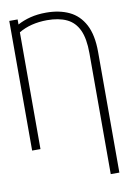

<svg xmlns="http://www.w3.org/2000/svg" viewBox="-101 -797 706 1061"><g transform="rotate(-10 252.0 -266.5)"><path d="M480.5 203.6H432.1V-475.1Q432.1 -557.1 409.7 -605.2Q387.2 -653.3 342.8 -674.3Q298.3 -695.3 232.9 -695.3Q139.6 -694.8 73.7 -655.3V0H26.9V-727.5H73.7V-699.2Q106 -716.8 146.2 -727.1Q186.5 -737.3 234.9 -737.3Q308.6 -737.3 363.8 -711.2Q418.9 -685.1 449.7 -627Q480.5 -568.8 480.5 -473.6Z"/></g></svg>

Font: Inter Display Extra Light
Style: Regular
Weight: 200
Designer: Rasmus Andersson
Foundry: rsms
Version: Version 4.000;git-4fc901f